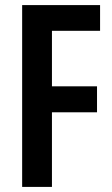

<svg xmlns="http://www.w3.org/2000/svg" viewBox="-20 -734 441 754"><path d="M184 0V-293H361V-395H184V-613H373V-714H67V0Z"/></svg>

Font: Noto Sans Myanmar ExtraCondensed SemiBold
Style: Regular
Weight: 600
Width: 2
Designer: Monotype Design Team
Foundry: Monotype Imaging Inc.
Version: Version 2.107